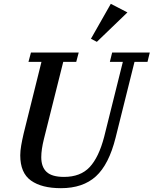

<svg xmlns="http://www.w3.org/2000/svg" viewBox="-20 -973 804 1005"><path d="M299 12Q198 12 142 -28Q86 -68 86 -160Q86 -183 91 -212Q96 -241 104 -275L197 -649H129L142 -698H392L379 -649H311L210 -246Q196 -190 196 -150Q196 -99 224 -73Q252 -47 315 -47Q401 -47 449 -98Q497 -149 525 -256L623 -649H555L567 -698H764L752 -649H684L585 -252Q550 -112 482 -50Q414 12 299 12ZM456 -770 560 -953 647 -908 487 -754Z"/></svg>

Font: IBM Plex Serif Medm
Style: Italic
Weight: 500
Italic angle: -14°
Designer: Mike Abbink, Paul van der Laan, Pieter van Rosmalen
Foundry: Bold Monday
Version: Version 3.001